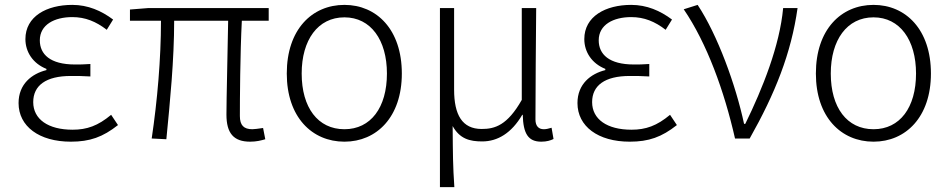

<svg xmlns="http://www.w3.org/2000/svg" viewBox="-20 -567 3887 786"><path d="M270 13C348 13 401 -6 463 -55L435 -97C381 -52 336 -36 277 -36C177 -36 116 -79 116 -149C116 -217 168 -256 270 -256C296 -256 319 -256 350 -254V-305C323 -303 307 -303 287 -303C185 -303 143 -345 143 -402C143 -466 203 -497 276 -497C329 -497 373 -479 417 -445L443 -487C395 -523 340 -547 276 -547C171 -547 84 -500 84 -407C84 -354 115 -307 170 -285V-280C110 -265 56 -223 56 -145C56 -50 140 13 270 13Z M1004 13C1030 13 1049 8 1066 3L1057 -43C1035 -40 1022 -38 1013 -38C978 -38 962 -54 962 -92C962 -155 963 -348 970 -482H1080V-534H587L512 -528V-482H639C639 -326 624 -154 601 0L661 3C676 -150 693 -322 693 -482H914C912 -352 907 -164 907 -98C907 -22 936 13 1004 13Z M1390 13C1522 13 1625 -88 1625 -266C1625 -446 1522 -547 1390 -547C1257 -547 1154 -446 1154 -266C1154 -88 1257 13 1390 13ZM1390 -38C1281 -38 1215 -127 1215 -266C1215 -403 1281 -496 1390 -496C1498 -496 1564 -403 1564 -266C1564 -127 1498 -38 1390 -38Z M1781 199H1840C1834 111 1834 66 1833 -51C1862 1 1902 12 1954 12C2017 12 2074 -22 2118 -97H2120C2122 -20 2142 13 2196 13C2218 13 2234 8 2246 2L2238 -44C2224 -40 2216 -38 2206 -38C2186 -38 2172 -50 2172 -78C2172 -225 2174 -379 2175 -534H2116V-158C2057 -54 2006 -39 1952 -39C1872 -39 1839 -97 1839 -200V-534H1781Z M2558 13C2636 13 2689 -6 2751 -55L2723 -97C2669 -52 2624 -36 2565 -36C2465 -36 2404 -79 2404 -149C2404 -217 2456 -256 2558 -256C2584 -256 2607 -256 2638 -254V-305C2611 -303 2595 -303 2575 -303C2473 -303 2431 -345 2431 -402C2431 -466 2491 -497 2564 -497C2617 -497 2661 -479 2705 -445L2731 -487C2683 -523 2628 -547 2564 -547C2459 -547 2372 -500 2372 -407C2372 -354 2403 -307 2458 -285V-280C2398 -265 2344 -223 2344 -145C2344 -50 2428 13 2558 13Z M2989 0H3049C3153 -184 3219 -349 3245 -534H3186C3172 -380 3102 -205 3031 -60H3026C2992 -219 2918 -423 2836 -547L2779 -529C2874 -390 2945 -194 2989 0Z M3556 13C3688 13 3791 -88 3791 -266C3791 -446 3688 -547 3556 -547C3423 -547 3320 -446 3320 -266C3320 -88 3423 13 3556 13ZM3556 -38C3447 -38 3381 -127 3381 -266C3381 -403 3447 -496 3556 -496C3664 -496 3730 -403 3730 -266C3730 -127 3664 -38 3556 -38Z"/></svg>

Font: Noto Sans SC Light
Style: Regular
Weight: 300
Designer: Ryoko NISHIZUKA 西塚涼子 (kana, bopomofo & ideographs); Paul D. Hunt (Latin, Greek & Cyrillic); Sandoll Communications 산돌커뮤니
Foundry: Adobe
Version: Version 2.004;hotconv 1.0.118;makeotfexe 2.5.65603